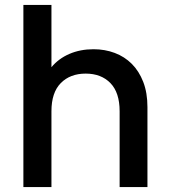

<svg xmlns="http://www.w3.org/2000/svg" viewBox="-20 -760 689 780"><path d="M75 -740H189V-487Q218 -522 262 -541Q306 -560 360 -560Q406 -560 446 -545Q486 -530 515.5 -500.5Q545 -471 562 -427Q579 -383 579 -325V0H466V-308Q466 -384 428.5 -422.5Q391 -461 328 -461Q265 -461 227 -422.5Q189 -384 189 -308V0H75Z"/></svg>

Font: SVN-Poppins Medium
Style: Regular
Weight: 500
Designer: Ninad Kale (Devanagari), Jonny Pinhorn (Latin)
Foundry: Indian Type Foundry
Version: Version 3.002 2017; ttfautohint (v1.8.3)